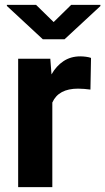

<svg xmlns="http://www.w3.org/2000/svg" viewBox="-20 -770 433 790"><path d="M354.5 -531.7 352.1 -401.4Q341.8 -402.8 327.4 -404.1Q313 -405.3 301.3 -405.3Q220.7 -405.3 195.3 -348.1V0H54.7V-528.3H187L191.9 -463.9Q211.4 -498.5 241.2 -518.3Q271 -538.1 310.5 -538.1Q321.8 -538.1 334.2 -536.4Q346.7 -534.7 354.5 -531.7ZM128.4 -750 200.7 -679.2 272.9 -750H393.1V-745.1L245.6 -608.4H156.2L8.3 -745.6V-750Z"/></svg>

Font: Vazirmatn FD
Style: Bold
Weight: 700
Designer: Saber Rastikerdar
Foundry: Saber Rastikerdar
Version: Version 33.001